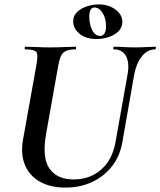

<svg xmlns="http://www.w3.org/2000/svg" viewBox="-20 -837 727 871"><path d="M559 -501Q568 -554 551 -583.5Q534 -613 496 -613Q493 -613 494 -619Q495 -625 496 -625Q519 -625 542.5 -623.5Q566 -622 594 -622Q619 -622 642.5 -623.5Q666 -625 684 -625Q688 -625 687 -619Q686 -613 684 -613Q648 -613 622.5 -580Q597 -547 588 -494L535 -192Q524 -128 487.5 -82Q451 -36 397 -11Q343 14 277 14Q210 14 162.5 -12Q115 -38 94 -86.5Q73 -135 84 -201L146 -547Q154 -591 144 -602Q134 -613 95 -613Q91 -613 92 -619Q93 -625 94 -625Q118 -625 147 -623.5Q176 -622 207 -622Q242 -622 271.5 -623.5Q301 -625 323 -625Q325 -625 325 -619Q325 -613 323 -613Q295 -613 279.5 -606Q264 -599 256.5 -583Q249 -567 244 -538L189 -229Q170 -120 205 -71.5Q240 -23 313 -23Q390 -23 441 -69.5Q492 -116 505 -198ZM419 -660Q367.8 -660 339.9 -684.5Q312 -709 312 -740Q312 -766 330.2 -783Q348.4 -800 375.3 -808.5Q402.2 -817 428.4 -817Q472 -817 503.5 -794Q535 -771 535 -737Q535 -713 517.7 -695.5Q500.4 -678 473.7 -669Q447 -660 419 -660ZM434 -674Q461 -674 461 -720Q461 -753.4 445.5 -778.2Q430 -803 408 -803Q385 -803 385 -759.5Q385 -740 390.5 -720Q396 -700 407 -687Q418 -674 434 -674Z"/></svg>

Font: Cormorant Light
Style: Italic
Weight: 300
Italic angle: -10°
Designer: Christian Thalmann (Catharsis Fonts)
Foundry: Catharsis Fonts
Version: Version 4.000